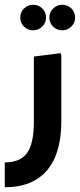

<svg xmlns="http://www.w3.org/2000/svg" viewBox="-20 -585 335 805"><path d="M0 200V96Q64 96 93 57Q122 18 122 -75V-348L234 -362L237 -354V-75Q237 12 211 73.5Q185 135 132.5 167.5Q80 200 0 200ZM119 -458Q96 -458 80.5 -473.5Q65 -489 65 -511Q65 -534 81 -549.5Q97 -565 119 -565Q142 -565 157.5 -549.5Q173 -534 173 -511Q173 -489 157 -473.5Q141 -458 119 -458ZM241 -458Q218 -458 202.5 -473.5Q187 -489 187 -511Q187 -534 203 -549.5Q219 -565 241 -565Q264 -565 279.5 -549.5Q295 -534 295 -511Q295 -489 279 -473.5Q263 -458 241 -458Z"/></svg>

Font: Fustat
Style: Bold
Weight: 700
Designer: Mohamed Gaber, Khaled Hosny, Laura Garcia Mut
Foundry: Kief Type Foundry, Alif Type Foundry, Hard Type Foundry
Version: Version 1.007